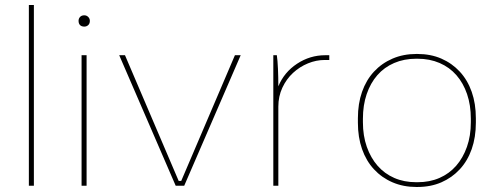

<svg xmlns="http://www.w3.org/2000/svg" viewBox="-20 -740 1978 765"><path d="M95 0H115V-720H95Z M305 0H325V-520H305ZM316 -634Q325 -634 331.5 -640Q338 -646 338 -657Q338 -666 331.5 -672.5Q325 -679 316 -679Q305 -679 299 -672.5Q293 -666 293 -657Q293 -646 299 -640Q305 -634 316 -634Z M680 0H714L939 -520H916L702 -19H692L478 -520H455Z M1069 0H1089V-315Q1089 -356 1105 -390.5Q1121 -425 1147.5 -449.5Q1174 -474 1207 -487.5Q1240 -501 1273 -501Q1275 -501 1282.5 -501Q1290 -501 1292 -501V-520H1276Q1215 -520 1163.5 -486Q1112 -452 1089 -396Q1089 -432 1087.5 -466Q1086 -500 1083 -520H1069Z M1639 5H1643Q1696 5 1738.5 -13.5Q1781 -32 1812 -65.5Q1843 -99 1859.5 -146Q1876 -193 1876 -251V-269Q1876 -327 1859.5 -374Q1843 -421 1812 -454.5Q1781 -488 1738.5 -506.5Q1696 -525 1643 -525H1639Q1587 -525 1544 -506.5Q1501 -488 1470 -454.5Q1439 -421 1422.5 -374Q1406 -327 1406 -269V-251Q1406 -193 1422.5 -146Q1439 -99 1470 -65.5Q1501 -32 1544 -13.5Q1587 5 1639 5ZM1638 -14Q1590 -14 1551 -31Q1512 -48 1484.5 -79.5Q1457 -111 1441.5 -155Q1426 -199 1426 -253V-267Q1426 -321 1441 -365Q1456 -409 1483.5 -440.5Q1511 -472 1550.5 -489Q1590 -506 1638 -506H1644Q1692 -506 1731.5 -489Q1771 -472 1798.5 -440.5Q1826 -409 1841 -365Q1856 -321 1856 -267V-253Q1856 -199 1840.5 -155Q1825 -111 1797.5 -79.5Q1770 -48 1731 -31Q1692 -14 1644 -14Z"/></svg>

Font: Fixel Variable
Style: Regular
Weight: 100
Width: 3
Designer: AlfaBravo + MacPaw
Foundry: Kyrylo Tkachov, Marchela Mozhyna, Serhii Makarenko, Maria Weinstein, Zakhar Kryvoshyya
Version: Version 1.211